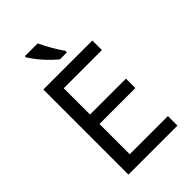

<svg xmlns="http://www.w3.org/2000/svg" viewBox="-270 -1035 1139 1139"><g transform="rotate(-45 300.0 -465.5)"><path d="M517.1 0H106V-713.9H517.1V-633.8H196.8V-413.1H498V-334H196.8V-80.1H517.1ZM360.4 -771H301.3Q220.2 -840.3 168.5 -920.9V-931.2H275.4Q317.4 -844.2 360.4 -784.2Z"/></g></svg>

Font: TypoPRO Noto Mono
Style: Regular
Weight: 400
Designer: Monotype Design Team
Foundry: Monotype Imaging Inc.
Version: Version 1.00